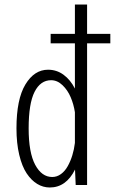

<svg xmlns="http://www.w3.org/2000/svg" viewBox="-20 -820 509 851"><path d="M366 0H315.5L312.5 -68.5Q273 11 200.5 11Q171 11 145 -4.8Q119 -20.5 98.2 -51.5Q77.5 -82.5 65.2 -134Q53 -185.5 53 -251Q53 -380 92.5 -445.5Q132 -511 193 -511Q231 -511 261.5 -488.8Q292 -466.5 312 -427.5V-628H204.5V-670H312V-800H366V-670H469V-628H366ZM107 -251Q107 -143.5 136 -89.5Q165 -35.5 211.5 -35.5Q232.5 -35.5 250.2 -48.5Q268 -61.5 280.2 -83.5Q292.5 -105.5 300.5 -131.5Q308.5 -157.5 312 -186.5V-322.5Q306.5 -358 293.2 -389.2Q280 -420.5 257 -442.5Q234 -464.5 206.5 -464.5Q159.5 -464.5 133.2 -412.8Q107 -361 107 -251Z"/></svg>

Font: League Mono Condensed UltraLight
Style: Regular
Weight: 200
Width: 1
Designer: Tyler Finck
Foundry: The League of Moveable Type / Tyler Finck
Version: Version 2.210